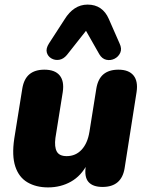

<svg xmlns="http://www.w3.org/2000/svg" viewBox="-20 -804 641 835"><path d="M189 11Q137 11 99.5 -11Q62 -33 46.5 -80Q31 -127 42 -201L77 -419Q84 -461 108 -481Q132 -501 173 -501Q219 -501 239.5 -476Q260 -451 253 -404L221 -204Q216 -165 227 -145Q238 -125 270 -125Q309 -125 335 -153Q361 -181 369 -231L399 -419Q406 -461 430 -481Q454 -501 495 -501Q540 -501 560.5 -476Q581 -451 574 -404L522 -73Q509 9 426 9Q384 9 365 -12.5Q346 -34 353 -81L361 -135L360 -91Q333 -39 288.5 -14Q244 11 189 11ZM500 -615Q511 -592 503 -574.5Q495 -557 478 -548.5Q461 -540 442.5 -544Q424 -548 412 -568L354 -670L271 -565Q256 -547 237.5 -544Q219 -541 203.5 -550Q188 -559 183.5 -576Q179 -593 193 -615L261 -720Q280 -751 305 -767.5Q330 -784 361 -784Q394 -784 417 -768Q440 -752 453 -722Z"/></svg>

Font: Nunito ExtraLight Black
Style: Italic
Weight: 900
Italic angle: -9°
Version: Version 3.602